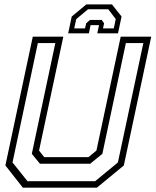

<svg xmlns="http://www.w3.org/2000/svg" viewBox="-20 -870 721 890"><path d="M86 0 5 -103 132 -700H273.5L161 -172L185 -141.5H390L427 -172L539.5 -700H681L554 -103L429 0ZM107.5 -30H421L526.5 -117L644.5 -670.5H563.5L454.5 -157L398 -111H165L127.5 -157L236.5 -670.5H155.5L38 -117ZM499 -849.5 543.5 -793.5 527 -715.5H431L439 -753.5H400L392 -715.5H296L312.5 -793.5L380 -849.5ZM482 -827H388L333.5 -781.5L324 -738.5H374L379.5 -762L397 -777.5H451.5L462.5 -762L457.5 -738.5H507.5L516.5 -781.5Z"/></svg>

Font: Tourney Light
Style: Italic
Weight: 300
Italic angle: -12°
Version: Version 1.015